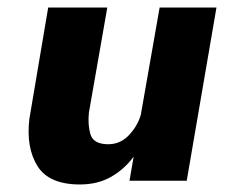

<svg xmlns="http://www.w3.org/2000/svg" viewBox="-20 -480 598 510"><path d="M216 -180 265 -460H108L58 -164Q49 -88 79.5 -39Q110 10 192 10Q240 10 275.5 -10.5Q311 -31 335 -64L324 0H476L555 -460H404L354 -175Q345 -144 321 -119.5Q297 -95 262 -97Q227 -99 220 -124Q213 -149 216 -180Z"/></svg>

Font: Jost* 700 Bold Italic
Style: Bold Italic
Weight: 700
Italic angle: -10°
Version: Version 3.200; ttfautohint (v0.97) -l 8 -r 50 -G 200 -x 14 -